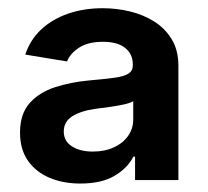

<svg xmlns="http://www.w3.org/2000/svg" viewBox="-20 -761 502 463"><path d="M173.8 -318.4Q132.3 -318.4 99.4 -332.3Q66.4 -346.2 47.4 -373.5Q28.3 -400.9 28.3 -440.9Q28.3 -486.8 51.8 -512.7Q75.2 -538.6 113 -550.8Q150.9 -563 193.8 -566.9Q232.4 -570.3 255.9 -573.5Q279.3 -576.7 289.8 -583.5Q300.3 -590.3 300.3 -603.5V-605Q300.3 -630.9 281.7 -645.5Q263.2 -660.2 228.5 -660.2Q192.4 -660.2 170.9 -646.2Q149.4 -632.3 141.6 -612.8L41 -629.4Q52.7 -665 79.3 -689.9Q106 -714.8 144 -728Q182.1 -741.2 228 -741.2Q261.2 -741.2 293.5 -733.4Q325.7 -725.6 352.1 -709Q378.4 -692.4 394.3 -666Q410.2 -639.6 410.2 -602.1V-326.7H305.7V-383.3H301.8Q287.1 -355 255.6 -336.7Q224.1 -318.4 173.8 -318.4ZM203.6 -395.5Q232.9 -395.5 254.9 -405.8Q276.9 -416 289.1 -433.6Q301.3 -451.2 301.3 -472.7V-517.1Q294.9 -512.7 278.1 -509Q261.2 -505.4 242.4 -502.9Q223.6 -500.5 209.5 -498.5Q175.3 -493.7 154.5 -480.7Q133.8 -467.8 133.8 -443.8Q133.8 -420.4 153.6 -408Q173.3 -395.5 203.6 -395.5Z"/></svg>

Font: Inter
Style: 650
Weight: 650
Designer: Rasmus Andersson
Foundry: rsms
Version: Version 4.001;git-66647c0bb